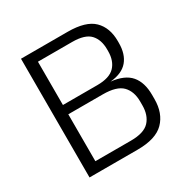

<svg xmlns="http://www.w3.org/2000/svg" viewBox="-149 -767 871 895"><g transform="rotate(-30 287.0 -319.5)"><path d="M122 0V-52H334Q404.5 -52 433.5 -83.2Q462.5 -114.5 462.5 -168V-188.5Q462.5 -243 432.5 -273.8Q402.5 -304.5 328 -304.5H123.5V-354.5H327.5Q393.5 -354.5 422 -384.5Q450.5 -414.5 450.5 -466.5V-476.5Q450.5 -528 423 -557.8Q395.5 -587.5 326.5 -587.5H121V-639H332Q429.5 -639 471.2 -598Q513 -557 513 -485V-474.5Q513 -414.5 483.2 -379.2Q453.5 -344 390 -338H388.5Q461.5 -330.5 493.8 -292.5Q526 -254.5 526 -187.5V-165Q526 -89 482.2 -44.5Q438.5 0 339.5 0ZM81 0V-639H142.5V0Z"/></g></svg>

Font: Anek Bangla Medium Light
Style: Regular
Weight: 300
Version: Version 1.003